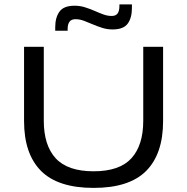

<svg xmlns="http://www.w3.org/2000/svg" viewBox="-20 -856 867 890"><path d="M414 15Q248.5 15 170 -64Q91.5 -143 91.5 -295V-639H183V-296Q183 -182.5 238.2 -122.2Q293.5 -62 414 -62Q534 -62 589 -122.2Q644 -182.5 644 -296V-639H736V-295Q736 -143 657.8 -64Q579.5 15 414 15ZM502 -719.5Q477 -719.5 454 -726.8Q431 -734 409.8 -743.2Q388.5 -752.5 368.8 -759.8Q349 -767 330 -767Q310.5 -767 302 -755Q293.5 -743 293.5 -721.5V-713.5H236V-730Q236 -775 255.8 -802.2Q275.5 -829.5 325.5 -829.5Q351 -829.5 374 -822.2Q397 -815 418 -805.8Q439 -796.5 458.8 -789.2Q478.5 -782 497.5 -782Q517 -782 525.2 -793.8Q533.5 -805.5 533.5 -827.5V-835.5H591.5V-818.5Q591.5 -773 571.8 -746.2Q552 -719.5 502 -719.5Z"/></svg>

Font: Anek Latin Expanded
Style: Regular
Weight: 400
Width: 7
Designer: Yesha Goshar
Foundry: Ek Type
Version: Version 1.003